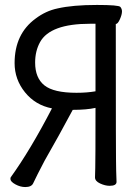

<svg xmlns="http://www.w3.org/2000/svg" viewBox="-20 -735 540 776"><path d="M82 21Q62 21 42 10Q22 -1 22 -12L23 -18Q103 -129 190 -297Q123 -310 81 -362Q39 -414 39 -480Q39 -598 124 -660Q165 -691 213 -701Q274 -715 372 -715Q460 -715 466.5 -707Q473 -699 473 -689Q473 -676 464.5 -657Q456 -638 448 -638Q448 -75 449.5 -46Q451 -17 451 0Q451 16 423 16Q405 16 384.5 6.5Q364 -3 364 -18Q364 -30 365 -56Q366 -82 366 -299Q330 -291 274 -291Q219 -188 160 -85Q128 -24 114 6Q107 21 82 21ZM289 -360Q332 -360 366 -366V-639H344Q183 -639 142 -565Q122 -529 122 -482Q122 -420 159.5 -390Q197 -360 289 -360Z"/></svg>

Font: LXGW WenKai Mono Medium
Style: Regular
Weight: 500
Monospace: yes
Designer: LXGW / Fontworks Inc.
Foundry: LXGW / Fontworks Inc.
Version: Version 1.520; June 14, 2025